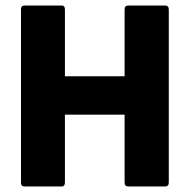

<svg xmlns="http://www.w3.org/2000/svg" viewBox="-20 -675 687 695"><path d="M69 0Q56 0 56 -14V-641Q56 -655 69 -655H203Q215 -655 215 -641V-399H431V-641Q431 -655 445 -655H577Q591 -655 591 -641V-14Q591 0 577 0H445Q431 0 431 -14V-260H215V-14Q215 0 203 0Z"/></svg>

Font: Sofia Sans Semi Condensed Black
Style: Regular
Weight: 900
Designer: Botio Nikoltchev, Ani Petrova
Foundry: lettersoup
Version: Version 4.100; ttfautohint (v1.8.4.7-5d5b)